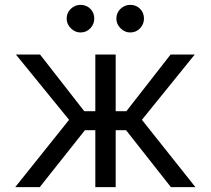

<svg xmlns="http://www.w3.org/2000/svg" viewBox="-20 -770 867 790"><path d="M42.6 0 264.2 -277 45.5 -545.5H144.9L326.7 -312.5H372.2V-545.5H456V-312.5H500L681.8 -545.5H781.2L563.9 -277L784.1 0H683.2L498.6 -234.4H456V0H372.2V-234.4H329.5L143.5 0ZM311.1 -636.4Q288.7 -636.4 271.5 -653.6Q254.3 -670.8 254.3 -693.2Q254.3 -717.7 271.5 -733.8Q288.7 -750 311.1 -750Q335.6 -750 351.7 -733.8Q367.9 -717.7 367.9 -693.2Q367.9 -670.8 351.7 -653.6Q335.6 -636.4 311.1 -636.4ZM515.6 -636.4Q493.3 -636.4 476 -653.6Q458.8 -670.8 458.8 -693.2Q458.8 -717.7 476 -733.8Q493.3 -750 515.6 -750Q540.1 -750 556.3 -733.8Q572.4 -717.7 572.4 -693.2Q572.4 -670.8 556.3 -653.6Q540.1 -636.4 515.6 -636.4Z"/></svg>

Font: Inter Zeller
Style: Regular
Weight: 400
Designer: Rasmus Andersson; Joe Bland
Foundry: zeller
Version: Version 3.015;git-dec3a8cb1